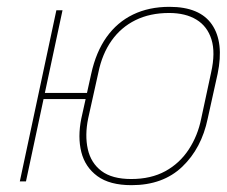

<svg xmlns="http://www.w3.org/2000/svg" viewBox="-20 -531 664 562"><path d="M103 -259 99 -241H243L247 -259ZM588 -184 617 -315Q636 -407 600.5 -459Q565 -511 476 -511Q416 -511 369.5 -488.5Q323 -466 292 -422.5Q261 -379 247 -315L218 -184Q207 -130 218 -86Q229 -42 265 -15.5Q301 11 365 11Q457 11 513.5 -43Q570 -97 588 -184ZM598 -319 569 -184Q559 -134 532.5 -93.5Q506 -53 464 -30Q422 -7 364 -7Q308 -7 277 -30.5Q246 -54 237 -94.5Q228 -135 238 -184L268 -319Q279 -373 306.5 -412Q334 -451 376.5 -472Q419 -493 475 -493Q523 -493 555 -473.5Q587 -454 599 -415.5Q611 -377 598 -319ZM38 0H56L163 -501H145Z"/></svg>

Font: Advent Pro Thin
Style: Italic
Weight: 250
Italic angle: -12°
Version: Version 3.000